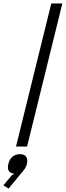

<svg xmlns="http://www.w3.org/2000/svg" viewBox="-74 -860 386 1127"><path d="M84 102.1Q78.1 124.5 64.9 139.2L-23.9 247.1L-54.2 228L-4.9 168.9L9.8 159.2Q-37.6 155.3 -24.9 102.1Q-19 75.7 -1.2 60.3Q16.6 44.9 43 44.9Q69.3 44.9 79.6 60.1Q89.8 75.2 84 102.1ZM292 -839.8 85 0H20L227.1 -839.8Z"/></svg>

Font: Sinkin Sans 300 Light Italic
Style: Regular
Weight: 300
Italic angle: -112°
Designer: Keith Bates
Foundry: K-Type
Version: Sinkin Sans (version 1.0)  by Keith Bates   •   © 2014   www